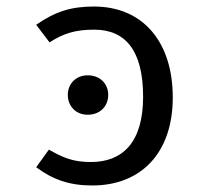

<svg xmlns="http://www.w3.org/2000/svg" viewBox="-20 -558 640 589"><path d="M263 11C412 11 510 -88 510 -259C510 -429 419 -538 268 -538C199 -538 150 -523 91 -482L132 -428C174 -455 210 -467 269 -467C365 -467 419 -403 419 -261C419 -120 355 -61 259 -61C204 -61 174 -74 130 -99L91 -45C142 -7 193 11 263 11ZM249 -327C213 -327 188 -301 188 -267C188 -232 213 -206 249 -206C287 -206 312 -232 312 -267C312 -301 287 -327 249 -327Z"/></svg>

Font: FiraMono Nerd Font
Style: Regular
Weight: 400
Designer: Carrois Corporate & Edenspiekermann AG
Foundry: Carrois Corporate GbR & Edenspiekermann AG
Version: Version 003.206;Nerd Fonts 3.3.0